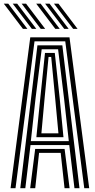

<svg xmlns="http://www.w3.org/2000/svg" viewBox="-43 -998 506 1018"><path d="M13 0 117.5 -800H325.5L430 0H403.8L303 -779H140L39.2 0ZM117 0 143.5 -208.2H299.5L326 0H299.2L278.8 -187.5H164.2L143.8 0ZM64.5 0 155.5 -757.8H287.5L378.5 0H351.8L324.2 -229H118.8L91.2 0ZM120.5 -249.8H321.8L296.5 -477L265 -736.8H178L145.5 -477ZM149.8 -270.5 170.5 -477 195.5 -717.2H247.5L273.5 -477L293.5 -270.5ZM176.5 -291.2H266.8L249.5 -477L228.5 -696.2H214.5L193.5 -477ZM173 -845 71.8 -978.5H95.2L196.5 -845ZM78.5 -845 -22.8 -978.5H0.8L102.2 -845ZM125.8 -845 24.5 -978.5H48L149.5 -845ZM344.8 -845 243.2 -978.5H267L368.2 -845ZM250.2 -845 149 -978.5H172.5L273.8 -845ZM297.5 -845 196.2 -978.5H219.8L321 -845Z"/></svg>

Font: Big Shoulders Inline Display Thin ExtraBold
Style: Regular
Weight: 800
Version: Version 2.002